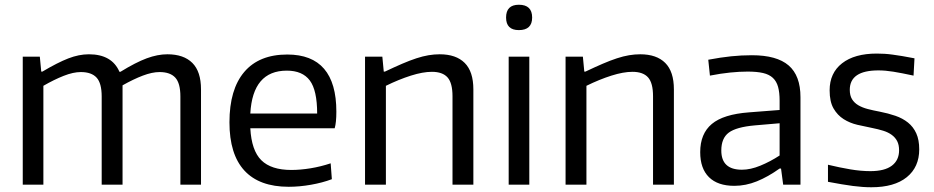

<svg xmlns="http://www.w3.org/2000/svg" viewBox="-20 -779 3939 810"><path d="M76 -540H148L154 -477H159Q223 -515 268 -532.5Q313 -550 355 -550Q452 -550 484 -476H488Q553 -516 599 -533Q645 -550 686 -550Q755 -550 791.5 -513.5Q828 -477 828 -402V0H741V-372Q741 -428 719.5 -451.5Q698 -475 653 -475Q622 -475 582.5 -460Q543 -445 497 -419V0H409V-372Q409 -428 387.5 -451.5Q366 -475 321 -475Q289 -475 248.5 -459Q208 -443 163 -417V0H76Z M1198 9Q1074 9 1011 -59.5Q948 -128 948 -263Q948 -402 1010.5 -475.5Q1073 -549 1192 -549Q1399 -549 1399 -308Q1399 -262 1392 -238H1036Q1041 -144 1082.5 -103Q1124 -62 1209 -62Q1247 -62 1290 -69Q1333 -76 1375 -90L1380 -23Q1340 -8 1291.5 0.5Q1243 9 1198 9ZM1190 -481Q1046 -481 1036 -300H1318Q1318 -398 1287 -439.5Q1256 -481 1190 -481Z M1520 -540H1593L1599 -477H1604Q1644 -496 1676.5 -510Q1709 -524 1736.5 -533Q1764 -542 1788 -546Q1812 -550 1835 -550Q1904 -550 1940.5 -513.5Q1977 -477 1977 -402V0H1889V-373Q1889 -429 1868 -452.5Q1847 -476 1802 -476Q1764 -476 1713.5 -460Q1663 -444 1608 -417V0H1520Z M2169 -652Q2115 -652 2115 -705Q2115 -759 2169 -759Q2225 -759 2225 -705Q2225 -652 2169 -652ZM2126 -540H2213V0H2126Z M2366 -540H2439L2445 -477H2450Q2490 -496 2522.5 -510Q2555 -524 2582.5 -533Q2610 -542 2634 -546Q2658 -550 2681 -550Q2750 -550 2786.5 -513.5Q2823 -477 2823 -402V0H2735V-373Q2735 -429 2714 -452.5Q2693 -476 2648 -476Q2610 -476 2559.5 -460Q2509 -444 2454 -417V0H2366Z M3078 5Q3008 5 2971 -31.5Q2934 -68 2934 -137Q2934 -215 2983 -256Q3032 -297 3140 -305L3269 -315V-354Q3269 -389 3262.5 -412.5Q3256 -436 3240.5 -450.5Q3225 -465 3199 -471Q3173 -477 3134 -477Q3100 -477 3060.5 -473Q3021 -469 2975 -460L2968 -527Q3021 -537 3064.5 -541.5Q3108 -546 3152 -546Q3257 -546 3307 -503Q3357 -460 3357 -369V0H3284L3275 -68H3269Q3220 -33 3173 -14Q3126 5 3078 5ZM3110 -63Q3146 -63 3187.5 -80Q3229 -97 3269 -123V-259L3164 -250Q3086 -243 3054.5 -219.5Q3023 -196 3023 -144Q3023 -63 3110 -63Z M3656 11Q3620 11 3578 5.5Q3536 0 3473 -12V-84Q3523 -72 3567.5 -64.5Q3612 -57 3652 -57Q3712 -57 3742.5 -80Q3773 -103 3773 -145Q3773 -168 3765 -183.5Q3757 -199 3742 -210Q3727 -221 3706 -227.5Q3685 -234 3660 -239Q3629 -245 3597 -252.5Q3565 -260 3539 -276.5Q3513 -293 3496.5 -321.5Q3480 -350 3480 -398Q3480 -471 3532.5 -512Q3585 -553 3679 -553Q3696 -553 3712 -552Q3728 -551 3746 -548.5Q3764 -546 3786 -542.5Q3808 -539 3838 -533L3834 -460Q3783 -471 3749 -476.5Q3715 -482 3686 -482Q3565 -482 3565 -400Q3565 -376 3574.5 -360.5Q3584 -345 3601 -335Q3618 -325 3641 -319Q3664 -313 3691 -308Q3727 -301 3757.5 -290.5Q3788 -280 3810.5 -262Q3833 -244 3845.5 -216.5Q3858 -189 3858 -149Q3858 -74 3805.5 -31.5Q3753 11 3656 11Z"/></svg>

Font: Encode Sans
Style: Regular
Weight: 400
Designer: Pablo Impallari, Andres Torresi
Foundry: Pablo Impallari, Andres Torresi
Version: Version 1.000; ttfautohint (v1.00) -l 8 -r 50 -G 200 -x 14 -